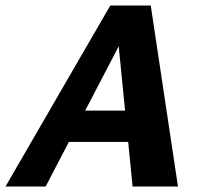

<svg xmlns="http://www.w3.org/2000/svg" viewBox="-44 -678 728 698"><path d="M438 0 381 -576H422L122 0H-24L357 -658H504L603 0ZM123 -162 188 -276H472L504 -162Z"/></svg>

Font: Ysabeau ExtraBold
Style: Italic
Weight: 800
Italic angle: -12°
Designer: Christian Thalmann (Catharsis Fonts)
Version: Version 2.002